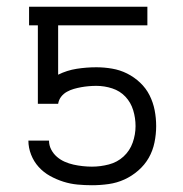

<svg xmlns="http://www.w3.org/2000/svg" viewBox="-20 -540 540 568"><path d="M252 8Q231 8 209.5 6Q188 4 167.5 -2.5Q147 -9 128 -19.5Q109 -30 94.5 -46Q80 -62 72 -82.5Q64 -103 64 -124H125Q125 -110 131.5 -97.5Q138 -85 148.5 -76Q159 -67 171.5 -61.5Q184 -56 197.5 -53Q211 -50 225 -48.5Q239 -47 252 -47Q277 -47 302 -53.5Q327 -60 345.5 -77Q364 -94 372.5 -118Q381 -142 381 -167Q381 -191 374 -214Q367 -237 351 -254Q335 -271 312 -278.5Q289 -286 265 -286Q254 -286 242.5 -285Q231 -284 220 -282Q209 -280 198.5 -277Q188 -274 178 -268.5Q168 -263 161 -254Q154 -245 152 -233H92V-465H66V-520H416V-465H152V-319Q178 -332 207 -336.5Q236 -341 265 -341Q288 -341 311.5 -337Q335 -333 356 -322.5Q377 -312 394.5 -295.5Q412 -279 422.5 -258Q433 -237 437.5 -214Q442 -191 442 -167Q442 -143 437 -118.5Q432 -94 420 -73Q408 -52 389 -35.5Q370 -19 348 -9Q326 1 301.5 4.5Q277 8 252 8Z"/></svg>

Font: Iosevka Fixed SS04 Light
Style: Regular
Weight: 300
Monospace: yes
Designer: Belleve Invis
Foundry: Belleve Invis
Version: Version 32.5.0